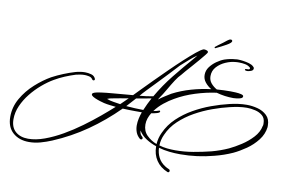

<svg xmlns="http://www.w3.org/2000/svg" viewBox="-84 -800 1671 1124"><g transform="rotate(10 752.0 -238.5)"><path d="M974 176Q973 176 972.5 175.5Q972 175 971 175Q927 157 903.5 121.5Q880 86 880 38Q849 28 820 9.5Q791 -9 774 -37Q776 -15 785 -7.5Q794 0 794 5Q794 14 785 14Q784 14 783 13.5Q782 13 780 13Q762 -2 754.5 -21.5Q747 -41 747 -63Q747 -83 751.5 -103.5Q756 -124 763 -143H725Q706 -143 687 -143.5Q668 -144 649 -145Q567 -63 474.5 1.5Q382 66 275 111Q244 124 210 133.5Q176 143 142 143Q83 143 46 110Q9 77 9 16Q9 -42 38.5 -93.5Q68 -145 113.5 -186Q159 -227 205 -253Q237 -270 271.5 -284Q306 -298 340 -308Q369 -316 396 -316Q413 -316 432 -311Q451 -306 458 -289Q458 -289 458.5 -288Q459 -287 459 -286Q459 -278 450 -278Q446 -278 443 -283Q436 -294 421.5 -297Q407 -300 396 -300Q383 -300 370.5 -298Q358 -296 345 -293Q313 -283 282 -270Q251 -257 222 -240Q189 -221 155 -192Q121 -163 93 -128Q65 -93 47.5 -53.5Q30 -14 30 27Q30 75 58.5 100Q87 125 134 125Q179 125 231 106Q283 87 336 56.5Q389 26 439.5 -11Q490 -48 533 -84Q576 -120 607 -148Q590 -150 572 -152Q554 -154 536 -158Q527 -160 511 -165Q495 -170 480 -176.5Q465 -183 459 -190Q457 -192 457 -196Q457 -201 461.5 -204Q466 -207 470 -208Q480 -212 510 -216Q540 -220 577.5 -223Q615 -226 647.5 -229Q680 -232 695 -233Q707 -245 733.5 -272.5Q760 -300 796 -336Q832 -372 871 -410.5Q910 -449 947 -483Q984 -517 1012.5 -540.5Q1041 -564 1056 -569H1061Q1066 -569 1074.5 -566Q1083 -563 1083 -556Q1083 -553 1071.5 -538.5Q1060 -524 1042.5 -503.5Q1025 -483 1006 -461.5Q987 -440 972 -423Q957 -406 952 -399Q938 -386 920.5 -359Q903 -332 885 -300.5Q867 -269 848 -242L843 -233Q861 -247 879.5 -258.5Q898 -270 914 -280Q966 -307 1024 -323.5Q1082 -340 1140 -347Q1119 -359 1103 -378.5Q1087 -398 1087 -423Q1087 -449 1102.5 -470Q1118 -491 1140.5 -507Q1163 -523 1185 -531Q1200 -536 1216.5 -539.5Q1233 -543 1250 -544Q1254 -545 1257.5 -545Q1261 -545 1265 -545Q1277 -545 1295 -542.5Q1313 -540 1330.5 -535Q1348 -530 1357 -521Q1364 -516 1364 -509Q1364 -498 1350.5 -493Q1337 -488 1328 -488Q1326 -488 1320 -489Q1314 -490 1314 -494Q1314 -499 1321 -498.5Q1328 -498 1335 -499Q1342 -500 1342 -507Q1342 -509 1341 -510Q1328 -522 1310 -525.5Q1292 -529 1275 -529Q1269 -529 1263 -529Q1257 -529 1251 -528Q1224 -526 1194 -513Q1164 -500 1143 -477Q1122 -454 1122 -422Q1122 -397 1137 -379.5Q1152 -362 1172 -351Q1213 -354 1253 -354Q1266 -354 1284.5 -353Q1303 -352 1317 -348.5Q1331 -345 1331 -338Q1331 -329 1320 -325Q1309 -321 1295.5 -319.5Q1282 -318 1276 -318Q1225 -318 1175 -332Q1115 -324 1051.5 -304Q988 -284 935 -253Q908 -238 878.5 -214.5Q849 -191 828 -162Q836 -163 844 -165Q852 -167 860 -170Q861 -170 861.5 -170.5Q862 -171 863 -171Q868 -171 868 -166Q868 -159 851 -154Q834 -149 818 -147Q808 -131 802 -113.5Q796 -96 796 -77Q796 -38 821 -13Q846 12 880 25Q883 -13 898 -44Q921 -95 961.5 -133.5Q1002 -172 1052 -200.5Q1102 -229 1155.5 -248.5Q1209 -268 1260 -280Q1285 -286 1310.5 -289.5Q1336 -293 1362 -293Q1393 -293 1425.5 -284.5Q1458 -276 1480.5 -254.5Q1503 -233 1503 -195V-185Q1498 -143 1470.5 -107.5Q1443 -72 1405.5 -46Q1368 -20 1332 -3Q1281 20 1225 34Q1127 60 1027 60Q994 60 962 56.5Q930 53 898 44Q899 75 912.5 101.5Q926 128 953 145Q959 149 965 152Q971 155 978 158Q983 160 983 166Q983 176 974 176ZM733 -236Q753 -238 773 -240.5Q793 -243 813 -247Q854 -318 904.5 -381Q955 -444 1008 -505Q1013 -511 1017.5 -516.5Q1022 -522 1026 -527Q1002 -511 980 -491Q958 -471 936 -452Q912 -426 882 -394Q852 -362 822 -331Q792 -300 768 -275Q744 -250 733 -236ZM994 42Q1047 42 1100 33Q1153 24 1205 11Q1257 -3 1303 -24Q1335 -39 1372 -63Q1409 -87 1438 -118.5Q1467 -150 1474 -187Q1476 -191 1476 -195Q1476 -199 1476 -203Q1476 -233 1458 -248.5Q1440 -264 1414 -270Q1388 -276 1365 -276Q1340 -276 1314.5 -272Q1289 -268 1264 -262Q1217 -251 1164.5 -232Q1112 -213 1063 -185.5Q1014 -158 974.5 -121Q935 -84 914 -36Q899 -4 898 30Q921 37 945.5 39.5Q970 42 994 42ZM769 -158Q777 -177 786 -196Q795 -215 805 -233Q783 -229 761 -225Q739 -221 716 -217Q704 -204 692 -190.5Q680 -177 667 -163Q693 -161 718.5 -159.5Q744 -158 769 -158ZM630 -168Q641 -179 652 -189.5Q663 -200 673 -210Q649 -206 625 -202Q601 -198 577 -193Q570 -192 563 -190Q556 -188 549 -185Q566 -178 588.5 -174.5Q611 -171 630 -168ZM1123 -588Q1122 -587 1120 -587Q1117 -587 1117 -591Q1117 -595 1120 -596Q1123 -599 1134.5 -607.5Q1146 -616 1160 -626Q1174 -636 1183 -644Q1188 -648 1193 -650.5Q1198 -653 1202 -653Q1207 -653 1209 -651Q1212 -648 1212 -645Q1212 -635 1183.5 -619Q1155 -603 1123 -588Z"/></g></svg>

Font: Sassy Frass
Style: Regular
Weight: 400
Designer: Robert E. Leuschke
Foundry: Robert E. Leuschke
Version: Version 1.010; ttfautohint (v1.8.3)